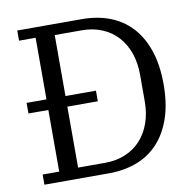

<svg xmlns="http://www.w3.org/2000/svg" viewBox="-78 -777 863 856"><g transform="rotate(-10 353.0 -349.0)"><path d="M55 -46H130V-325H40V-373H130V-652H55V-698H347Q416 -698 473 -676.5Q530 -655 570.5 -611.5Q611 -568 633.5 -502.5Q656 -437 656 -349Q656 -261 633.5 -195.5Q611 -130 570.5 -86.5Q530 -43 473 -21.5Q416 0 347 0H55ZM216 -49H338Q389 -49 430.5 -66.5Q472 -84 500.5 -115.5Q529 -147 544.5 -191Q560 -235 560 -289V-409Q560 -463 544.5 -507Q529 -551 500.5 -582.5Q472 -614 430.5 -631.5Q389 -649 338 -649H216V-373H354V-325H216Z"/></g></svg>

Font: IBM Plex Serif
Style: Regular
Weight: 400
Designer: Mike Abbink, Paul van der Laan, Pieter van Rosmalen
Foundry: Bold Monday
Version: Version 2.6